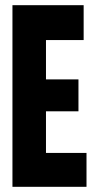

<svg xmlns="http://www.w3.org/2000/svg" viewBox="-20 -720 365 740"><path d="M28 0V-700H302.4V-565.6H157.2V-414H282.4V-291H157.2V-130.6H313.4V0Z"/></svg>

Font: Georama ExtraCondensed Thin
Style: Regular
Weight: 100
Width: 2
Designer: Jean-Baptiste Levee
Foundry: Production Type
Version: Version 1.001